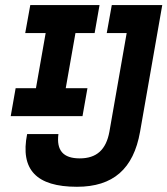

<svg xmlns="http://www.w3.org/2000/svg" viewBox="-20 -713 648 743"><path d="M277.8 9.8C417.5 9.8 496.6 -59.1 522 -203.1L607.9 -693.4H412.6L393.1 -585H470.2L403.3 -203.1C390.6 -133.8 354 -100.1 288.6 -100.1C224.6 -100.1 197.8 -130.9 206.1 -194.3H85C57.6 -56.6 120.6 9.8 277.8 9.8ZM21.5 -263.7H299.3L318.4 -371.6H234.4L272 -585H346.2L365.2 -693.4H97.2L77.6 -585H156.7L119.1 -371.6H40.5Z"/></svg>

Font: Cascadia Mono SemiBold
Style: Italic
Weight: 600
Italic angle: -10°
Monospace: yes
Designer: Aaron Bell
Foundry: Saja Typeworks
Version: Version 2404.023